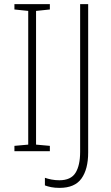

<svg xmlns="http://www.w3.org/2000/svg" viewBox="-20 -734 537 932"><path d="M222 0H50V-26L117 -32V-681L50 -688V-714H222V-688L155 -681V-32L222 -26ZM269 178Q246 178 228.5 174.5Q211 171 198 166V129Q212 134 230 137.5Q248 141 268 141Q324 141 346.5 105Q369 69 369 3V-714H408V6Q408 87 375.5 132.5Q343 178 269 178Z"/></svg>

Font: Noto Sans Gurmukhi SemiCondensed ExtraLight
Style: Regular
Weight: 200
Width: 4
Designer: Jelle Bosma - Monotype Design Team
Foundry: Monotype Imaging Inc.
Version: Version 2.004; ttfautohint (v1.8.4.7-5d5b)